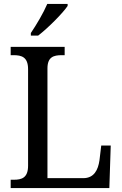

<svg xmlns="http://www.w3.org/2000/svg" viewBox="-20 -951 617 971"><path d="M136 -784V-771H173C224 -810 299 -886 322 -921V-931H219C200 -886 165 -827 136 -784ZM34 0H533L540 -215H492L483 -140C476 -92 456 -50 401 -50H220V-605C220 -663 251 -672 293 -672H307V-714H34V-672H48C89 -672 122 -663 122 -601V-113C122 -51 89 -42 50 -42H34Z"/></svg>

Font: Noto Serif Ethiopic SemiCondensed
Style: Regular
Weight: 400
Width: 4
Designer: Monotype Design Team
Foundry: Monotype Imaging Inc.
Version: Version 2.102